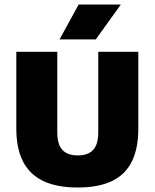

<svg xmlns="http://www.w3.org/2000/svg" viewBox="-20 -825 687 853"><path d="M325.5 8Q232 8 171.8 -21Q111.5 -50 82 -108Q52.5 -166 52.5 -254V-595H234.5V-236.5Q234.5 -183.5 257.2 -159Q280 -134.5 325.5 -134.5Q371 -134.5 393.8 -159Q416.5 -183.5 416.5 -236.5V-595H594.5V-254Q594.5 -166 566 -108Q537.5 -50 478 -21Q418.5 8 325.5 8ZM244.5 -650 329.5 -805H517L405.5 -650Z"/></svg>

Font: Encode Sans SC SemiCondensed ExtraBold
Style: Regular
Weight: 800
Width: 4
Designer: Multiple Designers
Foundry: Impallari Type
Version: Version 3.002